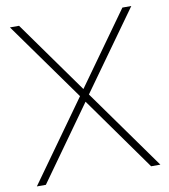

<svg xmlns="http://www.w3.org/2000/svg" viewBox="-83 -811 777 881"><g transform="rotate(-10 305.5 -370.0)"><path d="M550 0 305 -344 284.5 -373.5 22.5 -740H65L305.5 -403L326 -374L593 0ZM17.5 0 284.5 -373.5 305.5 -403 546.5 -740H588L326 -374L305 -344L59.5 0Z"/></g></svg>

Font: Encode Sans Condensed Thin Thin
Style: Regular
Weight: 250
Version: Version 3.002